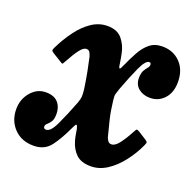

<svg xmlns="http://www.w3.org/2000/svg" viewBox="-138 -645 786 770"><g transform="rotate(20 255.5 -260.5)"><path d="M-35 -99Q-35 -141 -8.8 -171.8Q17.5 -202.5 54.5 -202.5Q90 -202.5 106.8 -183.2Q123.5 -164 123.5 -135Q123.5 -112 116 -101.2Q108.5 -90.5 101.5 -84.8Q94.5 -79 94.5 -71.5Q94.5 -61.5 105.5 -61.5Q124.5 -61.5 144.2 -103Q164 -144.5 188.5 -208Q194.5 -225 195.2 -235.5Q196 -246 193.5 -267Q188 -305 181.5 -338.8Q175 -372.5 169.5 -396Q167 -405 162.5 -413.2Q158 -421.5 147.5 -421.5Q134.5 -421.5 119 -400.8Q103.5 -380 85.5 -346.5Q80.5 -337 78.2 -334Q76 -331 67 -337.5L29.5 -360.5Q20 -366.5 20.5 -370.5Q21 -374.5 25.5 -384Q45 -424 70.8 -459Q96.5 -494 128 -515.5Q159.5 -537 196 -537Q237.5 -537 258.5 -511.8Q279.5 -486.5 286 -452.5Q287.5 -444.5 289.8 -433Q292 -421.5 293 -413Q295.5 -393 299.2 -393.2Q303 -393.5 309 -408.5Q324 -442.5 339.8 -471.2Q355.5 -500 377 -517.5Q398.5 -535 431 -535Q477.5 -535 507.5 -504.2Q537.5 -473.5 537.5 -421.5Q537.5 -376.5 513.2 -350.2Q489 -324 452.5 -324Q423.5 -324 404 -340Q384.5 -356 384.5 -384.5Q385 -405.5 391.2 -416.5Q397.5 -427.5 403.8 -434.5Q410 -441.5 410 -449.5Q410 -458 402 -458Q386.5 -458 367.2 -416Q348 -374 326 -315Q321 -300 318.5 -291.5Q316 -283 318.5 -264Q323.5 -220.5 331.5 -187Q339.5 -153.5 349 -118Q351.5 -110 356.8 -103Q362 -96 371.5 -96Q386.5 -96 402.5 -116.2Q418.5 -136.5 435.5 -168Q442 -179 444.8 -184.2Q447.5 -189.5 459.5 -182L489.5 -163Q500 -156.5 501.8 -153.2Q503.5 -150 498 -138Q479.5 -97.5 452.2 -62.5Q425 -27.5 392.2 -6.2Q359.5 15 323.5 15Q282.5 15 261 -5.5Q239.5 -26 230 -59.5Q226.5 -72 225 -81.2Q223.5 -90.5 220.5 -107.5Q217 -121.5 213.5 -122Q210 -122.5 202.5 -106Q178.5 -53.5 152.8 -18.8Q127 16 80 16Q28 16 -3.5 -16.8Q-35 -49.5 -35 -99Z"/></g></svg>

Font: Besley* Narrow
Style: Bold Italic
Weight: 700
Width: 4
Italic angle: -13°
Designer: Owen Earl
Foundry: indestructible type*
Version: Version 3.000; ttfautohint (v1.8.3)